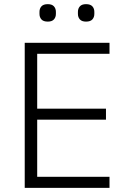

<svg xmlns="http://www.w3.org/2000/svg" viewBox="-20 -904 614 924"><path d="M99 0V-698H507V-645H159V-381H490V-328H159V-53H507V0ZM210 -800Q189 -800 179.5 -810.5Q170 -821 170 -837V-847Q170 -863 179.5 -873.5Q189 -884 210 -884Q230 -884 239.5 -873.5Q249 -863 249 -847V-837Q249 -821 239.5 -810.5Q230 -800 210 -800ZM394 -800Q374 -800 364.5 -810.5Q355 -821 355 -837V-847Q355 -863 364.5 -873.5Q374 -884 394 -884Q415 -884 424.5 -873.5Q434 -863 434 -847V-837Q434 -821 424.5 -810.5Q415 -800 394 -800Z"/></svg>

Font: IBM Plex Thai Light
Style: Regular
Weight: 300
Designer: Mike Abbink, Paul van der Laan, Pieter van Rosmalen, Ben Mitchell, Mark Frömberg
Foundry: Bold Monday
Version: Version 1.0